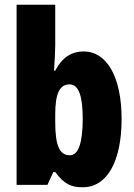

<svg xmlns="http://www.w3.org/2000/svg" viewBox="-20 -780 566 810"><path d="M213 -588V-760H50V0H180L205 -54H213C251 -3 280 10 329 10C433 10 493 -101 493 -278C493 -455 431 -563 333 -563C283 -563 243 -539 213 -482H208C211 -532 213 -567 213 -588ZM274 -424C311 -424 329 -376 329 -280C329 -175 310 -125 275 -125C231 -125 213 -166 213 -265V-297C213 -385 231 -424 274 -424Z"/></svg>

Font: Noto Sans Bengali ExtraCondensed Black
Style: Regular
Weight: 900
Width: 2
Designer: Joana Ranito - Universal Thirst; Jelle Bosma - Monotype Design Team
Foundry: Universal Thirst ehf.
Version: Version 3.000